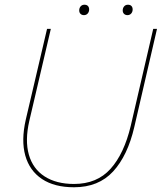

<svg xmlns="http://www.w3.org/2000/svg" viewBox="-20 -782 684 812"><path d="M293 10Q210 10 157.5 -25Q105 -60 87 -124Q69 -188 89 -276L179 -660H195L104 -271Q85 -188 102 -128Q119 -68 168.5 -36Q218 -4 293 -4Q390 -4 447.5 -68Q505 -132 533 -250L628 -660H644L548 -245Q520 -124 458.5 -57Q397 10 293 10ZM519 -718Q510 -718 504.5 -723.5Q499 -729 499 -738Q499 -748 505 -755Q511 -762 521 -762Q531 -762 536 -756.5Q541 -751 541 -742Q541 -732 535 -725Q529 -718 519 -718ZM335 -718Q326 -718 320.5 -723.5Q315 -729 315 -738Q315 -748 321 -755Q327 -762 337 -762Q347 -762 352 -756.5Q357 -751 357 -742Q357 -732 351 -725Q345 -718 335 -718Z"/></svg>

Font: Kantumruy Pro Thin
Style: Italic
Weight: 250
Italic angle: -13°
Version: Version 1.002